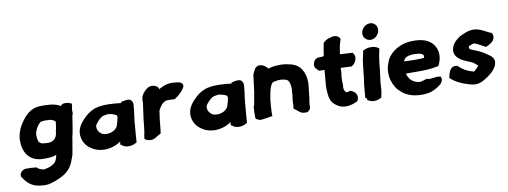

<svg xmlns="http://www.w3.org/2000/svg" viewBox="-71 -1123 4642 1755"><g transform="rotate(-10 2250.5 -245.5)"><path d="M25 106V111L28 114C53 153 87 196 143 213C168 221 195 223 219 225H221C232 225 243 225 255 224C278 221 297 213 310 210H312L314 209C370 187 430 165 473 108C494 78 506 45 518 10L519 9L525 -14V-16C526 -20 528 -28 529 -38C530 -46 533 -56 534 -65C535 -75 537 -86 539 -98C540 -104 542 -111 542 -113L543 -117C545 -131 548 -146 550 -161L551 -169C551 -171 552 -173 554 -178V-179L559 -201C562 -215 565 -230 567 -245C570 -270 577 -307 581 -335L584 -357C592 -370 594 -386 590 -401L599 -465L586 -472C574 -478 560 -481 544 -481H533C522 -481 505 -476 496 -462C465 -481 423 -493 373 -493C366 -493 361 -493 356 -494H315C242 -494 194 -458 159 -417C147 -404 139 -392 132 -382C105 -345 83 -300 76 -249C74 -240 73 -228 73 -221C71 -116 116 -18 251 -14H283C289 -14 293 -14 302 -15C309 -15 316 -16 320 -16H323C342 -18 358 -22 377 -30C374 -15 370 0 365 13V14C348 54 299 74 243 83L242 82C210 76 191 65 180 52C164 50 144 49 135 48H131C117 48 105 48 90 47C60 43 20 72 25 106ZM228 -240 230 -251C234 -283 259 -326 281 -345H282V-346C288 -353 295 -354 330 -357C332 -357 339 -356 340 -356H350C357 -356 361 -355 372 -355C379 -354 390 -352 398 -349L413 -340C417 -338 420 -335 424 -332C425 -329 424 -325 424 -321C424 -303 418 -281 415 -258C413 -254 412 -248 412 -245L410 -232C410 -230 409 -226 408 -220C402 -179 370 -153 331 -151H306C305 -151 304 -152 297 -152C291 -153 287 -153 287 -153H283C255 -155 240 -168 234 -189C232 -198 230 -212 230 -215V-218C229 -226 228 -233 228 -240Z M627 -140C635 -107 650 -79 675 -56C712 -25 751 -2 822 0C880 0 933 -20 973 -47L970 -21L995 -4C1026 15 1075 10 1106 -7L1120 -14L1123 -52C1123 -63 1124 -73 1125 -85L1127 -107C1129 -120 1130 -137 1131 -155C1135 -196 1135 -213 1141 -254C1146 -289 1150 -313 1152 -346C1154 -360 1154 -379 1144 -394C1126 -424 1079 -409 1066 -407L1045 -403L1044 -393C1008 -398 957 -401 924 -402C876 -402 828 -400 786 -381C745 -364 718 -341 685 -307C642 -262 611 -209 627 -140ZM782 -224 783 -229C787 -239 795 -252 809 -266C842 -300 848 -306 897 -313H921L922 -312H923C939 -310 971 -299 982 -292C984 -290 987 -287 989 -272C984 -247 976 -216 968 -194C965 -185 950 -167 942 -162C928 -150 897 -138 873 -138H866C830 -140 823 -144 802 -164C789 -177 779 -199 782 -224Z M1246 -417C1238 -391 1242 -374 1240 -359L1219 -206C1217 -184 1216 -167 1213 -146C1211 -129 1209 -112 1207 -99V-97C1207 -91 1203 -81 1201 -70L1196 -32L1207 -25C1218 -19 1234 -13 1254 -13C1272 -13 1288 -19 1300 -27L1312 -35C1322 -40 1332 -46 1341 -51L1352 -58L1353 -69C1355 -84 1356 -99 1358 -112C1359 -122 1360 -130 1361 -142C1363 -155 1363 -165 1364 -175L1370 -220C1372 -231 1374 -243 1375 -251V-254V-257V-261C1382 -272 1390 -293 1398 -300C1412 -321 1431 -340 1457 -344C1486 -347 1507 -343 1523 -343H1533L1542 -350C1545 -353 1552 -357 1558 -361V-362H1559C1570 -369 1578 -377 1586 -385C1603 -400 1620 -420 1631 -445V-452C1629 -494 1570 -490 1564 -491V-492C1506 -501 1456 -485 1415 -461C1411 -458 1411 -458 1405 -454L1409 -462L1403 -472C1390 -495 1346 -508 1311 -491C1285 -475 1262 -452 1248 -422L1247 -420Z M1652 -140C1660 -107 1675 -79 1700 -56C1737 -25 1776 -2 1847 0C1905 0 1958 -20 1998 -47L1995 -21L2020 -4C2051 15 2100 10 2131 -7L2145 -14L2148 -52C2148 -63 2149 -73 2150 -85L2152 -107C2154 -120 2155 -137 2156 -155C2160 -196 2160 -213 2166 -254C2171 -289 2175 -313 2177 -346C2179 -360 2179 -379 2169 -394C2151 -424 2104 -409 2091 -407L2070 -403L2069 -393C2033 -398 1982 -401 1949 -402C1901 -402 1853 -400 1811 -381C1770 -364 1743 -341 1710 -307C1667 -262 1636 -209 1652 -140ZM1807 -224 1808 -229C1812 -239 1820 -252 1834 -266C1867 -300 1873 -306 1922 -313H1946L1947 -312H1948C1964 -310 1996 -299 2007 -292C2009 -290 2012 -287 2014 -272C2009 -247 2001 -216 1993 -194C1990 -185 1975 -167 1967 -162C1953 -150 1922 -138 1898 -138H1891C1855 -140 1848 -144 1827 -164C1814 -177 1804 -199 1807 -224Z M2233 -159C2227 -118 2227 -82 2228 -48L2230 -36L2255 -25C2260 -22 2272 -18 2286 -21C2311 -23 2342 -30 2359 -32L2384 -35V-56C2384 -63 2383 -69 2384 -73V-75C2386 -112 2388 -148 2392 -187L2393 -195C2394 -198 2396 -206 2396 -208C2397 -216 2400 -225 2401 -236V-237L2402 -240L2404 -252C2404 -254 2404 -253 2406 -261C2415 -300 2428 -332 2446 -341C2470 -346 2490 -350 2514 -350C2522 -350 2526 -349 2533 -348H2534L2549 -345C2569 -342 2578 -335 2587 -324C2600 -300 2606 -263 2600 -217V-215C2600 -208 2599 -200 2598 -192C2595 -172 2593 -154 2591 -136V-133C2591 -129 2591 -124 2590 -118C2589 -112 2589 -106 2591 -102L2586 -70L2623 -41C2633 -33 2651 -13 2689 -15H2705L2713 -20C2745 -39 2737 -71 2737 -80L2742 -118C2744 -124 2745 -132 2746 -137L2747 -151C2749 -168 2751 -182 2752 -198L2757 -237C2766 -302 2756 -356 2732 -398C2713 -436 2678 -458 2636 -471H2634C2608 -477 2576 -485 2538 -485C2527 -485 2519 -484 2512 -484C2478 -483 2452 -478 2421 -469L2423 -473L2412 -483C2402 -492 2385 -509 2358 -512C2330 -518 2305 -499 2297 -476C2290 -465 2285 -452 2279 -439L2269 -360C2266 -335 2263 -315 2260 -291L2258 -275L2256 -267V-266C2255 -256 2251 -241 2249 -226L2246 -209C2244 -195 2239 -177 2237 -159Z M2845 -452C2824 -408 2865 -381 2878 -369H2903C2910 -369 2917 -369 2927 -368C2924 -330 2920 -291 2917 -251C2912 -212 2914 -177 2918 -143C2920 -107 2932 -73 2959 -49C2981 -29 3012 -6 3064 -6C3112 -6 3144 -22 3172 -34L3177 -43C3192 -72 3181 -111 3153 -126L3142 -133C3136 -135 3131 -137 3125 -140C3115 -137 3102 -132 3088 -132C3084 -135 3080 -141 3073 -150C3070 -154 3065 -174 3068 -195L3069 -197C3069 -207 3070 -214 3068 -227V-244C3069 -249 3068 -256 3068 -261L3069 -277C3071 -291 3073 -312 3075 -325V-329C3074 -338 3075 -349 3076 -361C3106 -360 3138 -359 3165 -357L3176 -356L3202 -376L3203 -379C3214 -392 3221 -407 3224 -423C3229 -447 3218 -463 3213 -470L3206 -479H3195C3188 -479 3182 -479 3176 -480H3175C3149 -482 3120 -483 3091 -485V-490C3093 -505 3095 -519 3098 -533C3102 -553 3105 -573 3109 -583V-584L3121 -623L3116 -631C3103 -654 3065 -665 3030 -650L3007 -644C2990 -636 2976 -627 2963 -614C2956 -583 2950 -547 2945 -512L2943 -499C2941 -497 2939 -495 2933 -491C2916 -491 2900 -489 2887 -489H2882L2878 -487C2860 -480 2851 -467 2845 -452Z M3283 -365C3280 -346 3277 -311 3275 -293C3274 -286 3273 -281 3273 -271C3272 -267 3271 -261 3271 -252L3260 -173C3259 -165 3258 -159 3258 -148C3256 -133 3254 -109 3253 -98V-96C3253 -87 3252 -74 3251 -65L3249 -54L3264 -43C3264 -43 3265 -42 3265 -41L3263 -30L3274 -24C3288 -15 3306 -10 3325 -10C3346 -10 3365 -15 3381 -23L3395 -29L3398 -50C3399 -58 3402 -66 3404 -79L3406 -93C3408 -105 3408 -116 3408 -127L3410 -150V-151C3410 -159 3410 -165 3411 -170L3418 -221C3420 -235 3421 -252 3423 -264L3426 -286C3427 -309 3432 -347 3436 -374C3438 -387 3440 -402 3442 -417C3444 -427 3450 -445 3452 -461L3454 -475L3444 -482C3415 -503 3359 -506 3319 -487L3304 -480L3301 -456C3301 -453 3298 -449 3297 -438C3291 -415 3286 -390 3283 -365ZM3325 -642C3319 -601 3349 -568 3389 -566H3399C3438 -571 3468 -604 3473 -641C3479 -682 3449 -716 3408 -716C3368 -716 3331 -683 3325 -642Z M3496 -236C3496 -212 3499 -187 3507 -165C3509 -158 3512 -150 3515 -146L3514 -144C3526 -118 3540 -86 3569 -63C3572 -61 3573 -58 3581 -51C3629 -7 3714 20 3818 6C3864 0 3906 -24 3935 -47C3941 -51 3952 -58 3960 -73C3968 -88 3970 -101 3966 -112L3963 -124L3949 -126C3943 -127 3935 -130 3923 -127C3910 -124 3902 -125 3879 -123H3877L3875 -122C3864 -120 3864 -120 3850 -122L3831 -126C3810 -121 3786 -109 3768 -109C3739 -111 3708 -123 3695 -137L3693 -138L3692 -139C3675 -152 3661 -178 3653 -206H3796C3849 -206 3899 -211 3944 -220L3958 -223L3964 -235C3989 -286 3995 -352 3965 -402C3933 -461 3868 -487 3790 -489H3753C3657 -486 3564 -436 3523 -357V-355C3520 -348 3517 -340 3513 -330L3508 -316C3499 -291 3494 -262 3496 -236ZM3658 -318C3659 -323 3660 -326 3661 -329L3662 -331C3672 -353 3699 -364 3734 -367H3735C3738 -367 3743 -367 3754 -368H3757C3796 -368 3823 -362 3835 -353C3843 -347 3848 -332 3842 -320C3831 -318 3817 -316 3801 -316H3733C3725 -316 3719 -316 3713 -317H3690C3678 -317 3671 -317 3658 -318Z M4037 -98 4045 -91C4089 -52 4145 -26 4208 -9H4209L4210 -8C4227 -4 4253 4 4283 0C4314 -4 4343 -21 4360 -32C4389 -50 4423 -74 4446 -103C4457 -119 4468 -133 4473 -155V-158C4484 -201 4452 -227 4426 -244C4410 -256 4391 -266 4377 -276L4376 -277H4375C4360 -285 4347 -291 4333 -297C4287 -317 4259 -320 4262 -344V-347C4262 -351 4263 -352 4285 -361L4286 -362C4293 -365 4301 -369 4311 -369C4324 -369 4331 -364 4348 -356C4366 -346 4386 -337 4407 -325L4416 -319L4428 -324C4444 -330 4452 -336 4463 -343C4492 -358 4512 -400 4494 -429L4490 -436C4475 -440 4473 -443 4452 -453C4419 -469 4387 -492 4332 -495H4330C4300 -495 4273 -488 4251 -479C4225 -468 4197 -459 4171 -434C4136 -408 4116 -369 4115 -335C4114 -303 4130 -278 4152 -261C4188 -228 4247 -215 4277 -197V-196C4290 -190 4306 -172 4319 -162C4318 -160 4313 -157 4311 -155L4310 -153C4299 -143 4293 -135 4282 -125C4276 -121 4272 -117 4271 -116C4261 -118 4246 -123 4233 -127C4212 -135 4189 -146 4164 -164C4151 -176 4139 -184 4130 -194L4123 -195C4082 -204 4060 -172 4052 -152C4046 -136 4042 -120 4040 -109Z"/></g></svg>

Font: Hussar Pisanka
Style: BlkKur
Weight: 700
Designer: Robert Jablonski
Foundry: Cannot Into Space Fonts
Version: Version 1.070